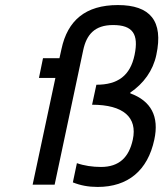

<svg xmlns="http://www.w3.org/2000/svg" viewBox="-20 -730 646 759"><path d="M427 -631C505 -631 529 -595 512 -513C495 -431 446 -395 361 -395L344 -316C468 -316 524 -266 505 -178C490 -109 452 -70 379 -70C346 -70 312 -75 284 -85L268 -9C298 3 329 9 366 9C486 9 564 -56 590 -178C610 -270 577 -331 495 -361V-364C548 -400 585 -451 598 -513C627 -648 573 -710 446 -710C318 -710 247 -649 223 -536L215 -500H150L134 -422H199L109 0H196L309 -532C322 -593 354 -631 427 -631Z"/></svg>

Font: LT Wave Mono
Style: Italic
Weight: 400
Designer: Daniel Lyons
Version: Version 2.5 (Glyphs App)